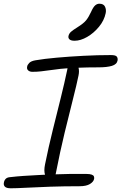

<svg xmlns="http://www.w3.org/2000/svg" viewBox="-32 -1001 652 1032"><path d="M142 -615Q128 -615 119.5 -622.5Q111 -630 114 -643Q115 -652 125 -662.5Q135 -673 159 -677Q205 -685 272.5 -691Q340 -697 416 -701Q492 -705 564 -705Q589 -705 595.5 -697Q602 -689 600 -676Q596 -655 569.5 -647Q543 -639 497 -639Q435 -639 390 -637Q395 -619 390 -595Q380 -546 360 -467.5Q340 -389 315.5 -288Q291 -187 268 -69Q267 -66 267 -64Q303 -65 342 -66Q386 -66 433 -66Q451 -66 460.5 -62.5Q470 -59 472.5 -53.5Q475 -48 474 -40Q471 -24 451.5 -12Q432 0 395 0Q311 0 238.5 2.5Q166 5 111 8Q56 11 26 11Q3 11 -5.5 2.5Q-14 -6 -11 -20Q-9 -32 -1 -40Q7 -48 24 -49Q58 -53 95 -55.5Q132 -58 172 -60Q191 -61 210 -62Q203 -83 210 -117Q229 -211 251.5 -301.5Q274 -392 294.5 -474.5Q315 -557 329 -624Q330 -629 331 -634Q311 -632 294 -631Q260 -627 235 -623.5Q210 -620 188.5 -617.5Q167 -615 142 -615ZM369 -782Q350 -782 342 -789Q334 -796 336 -807Q339 -821 350 -830.5Q361 -840 385 -855Q417 -875 430.5 -891.5Q444 -908 457 -936Q469 -963 479.5 -972Q490 -981 502 -981Q525 -981 532.5 -965Q540 -949 536 -930Q528 -891 500 -857Q472 -823 436.5 -802.5Q401 -782 369 -782Z"/></svg>

Font: Shantell Sans Light Light
Style: Italic
Weight: 300
Italic angle: -11°
Version: Version 1.008;[ac192a2d6]